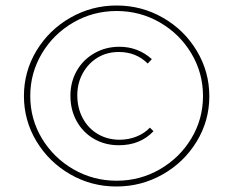

<svg xmlns="http://www.w3.org/2000/svg" viewBox="-20 -582 848 698"><path d="M67 -233Q67 -322 112.5 -397.5Q158 -473 235.5 -517.5Q313 -562 404 -562Q495 -562 572.5 -517.5Q650 -473 695.5 -397Q741 -321 741 -232Q741 -143 695 -67.5Q649 8 571.5 52Q494 96 403 96Q312 96 235 51.5Q158 7 112.5 -68.5Q67 -144 67 -233ZM718 -233Q718 -317 675.5 -388Q633 -459 561 -500.5Q489 -542 404 -542Q319 -542 247 -500.5Q175 -459 132.5 -388Q90 -317 90 -233Q90 -149 132.5 -78.5Q175 -8 247 33.5Q319 75 404 75Q489 75 561 33.5Q633 -8 675.5 -78.5Q718 -149 718 -233ZM236 -234Q236 -284 259 -324.5Q282 -365 323 -388.5Q364 -412 414 -412Q482 -412 532 -367L517 -351Q475 -393 412 -393Q368 -393 334 -372Q300 -351 280.5 -315Q261 -279 261 -236Q261 -189 281 -152Q301 -115 336 -94.5Q371 -74 415 -74Q447 -74 476 -85.5Q505 -97 525 -118L538 -105Q490 -54 412 -54Q362 -54 322 -77Q282 -100 259 -141Q236 -182 236 -234Z"/></svg>

Font: Ysabeau Extralight
Style: Regular
Weight: 200
Designer: Christian Thalmann (Catharsis Fonts)
Version: Version 0.003